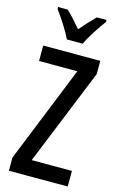

<svg xmlns="http://www.w3.org/2000/svg" viewBox="-140 -998 660 1056"><g transform="rotate(15 190.5 -470.0)"><path d="M146 -780H236C257 -825 299 -889 329 -929V-940H274C243 -909 224 -889 191 -850C162 -884 132 -918 108 -940H53V-929C86 -885 126 -823 146 -780ZM360 0V-89H131L354 -639V-714H29V-626H247L25 -75V0Z"/></g></svg>

Font: Noto Sans Arabic UI XCn Md
Style: Regular
Weight: 500
Width: 2
Designer: Monotype Design Team, Nadine Chahine and Nizar Qandah
Foundry: Monotype Imaging Inc.
Version: Version 2.010